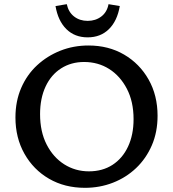

<svg xmlns="http://www.w3.org/2000/svg" viewBox="-20 -888 828 920"><path d="M387 12Q290 12 215 -31.5Q140 -75 97 -151.5Q54 -228 54 -325Q54 -403 81.5 -466.5Q109 -530 157.5 -575Q206 -620 269 -645Q332 -670 404 -670Q500 -670 574.5 -626.5Q649 -583 692 -507Q735 -431 735 -333Q735 -255 707.5 -191.5Q680 -128 632 -82.5Q584 -37 521 -12.5Q458 12 387 12ZM406 -67Q471 -67 519 -98Q567 -129 593.5 -185.5Q620 -242 620 -317Q620 -401 588 -462.5Q556 -524 503 -557.5Q450 -591 383 -591Q321 -591 273 -560.5Q225 -530 198.5 -473.5Q172 -417 172 -341Q172 -257 203.5 -195.5Q235 -134 288 -100.5Q341 -67 406 -67ZM400 -709Q338 -709 298 -748.5Q258 -788 246 -859L300 -868Q308 -830 335 -809Q362 -788 400 -788Q438 -788 465.5 -809Q493 -830 500 -868L554 -859Q542 -788 502 -748.5Q462 -709 400 -709Z"/></svg>

Font: Ysabeau Infant SemiBold
Style: Regular
Weight: 600
Designer: Christian Thalmann (Catharsis Fonts)
Version: Version 2.002; featfreeze: ss01,ss02,lnum